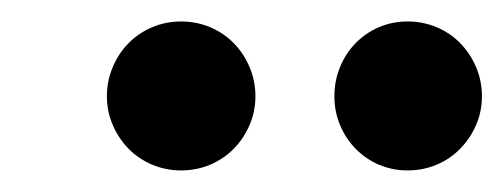

<svg xmlns="http://www.w3.org/2000/svg" viewBox="-20 -743 467 178"><path d="M216.8 -653.8Q216.8 -639.6 211.4 -627.2Q206.1 -614.7 196.8 -605.2Q187.5 -595.7 174.8 -590.3Q162.1 -585 147.9 -585Q133.8 -585 121.1 -590.3Q108.4 -595.7 99.1 -605.2Q89.8 -614.7 84.5 -627.2Q79.1 -639.6 79.1 -653.8Q79.1 -668 84.5 -680.7Q89.8 -693.4 99.1 -702.9Q108.4 -712.4 121.1 -717.8Q133.8 -723.1 147.9 -723.1Q162.1 -723.1 174.8 -717.8Q187.5 -712.4 196.8 -702.9Q206.1 -693.4 211.4 -680.7Q216.8 -668 216.8 -653.8ZM426.8 -653.8Q426.8 -639.6 421.4 -627.2Q416 -614.7 406.7 -605.2Q397.5 -595.7 384.8 -590.3Q372.1 -585 357.9 -585Q343.8 -585 331.3 -590.3Q318.8 -595.7 309.6 -605.2Q300.3 -614.7 295.2 -627.2Q290 -639.6 290 -653.8Q290 -668 295.2 -680.7Q300.3 -693.4 309.6 -702.9Q318.8 -712.4 331.3 -717.8Q343.8 -723.1 357.9 -723.1Q372.1 -723.1 384.8 -717.8Q397.5 -712.4 406.7 -702.9Q416 -693.4 421.4 -680.7Q426.8 -668 426.8 -653.8Z"/></svg>

Font: Charis SIL Eur
Style: Bold Italic
Weight: 700
Italic angle: -11°
Foundry: SIL International
Version: Version 5.000